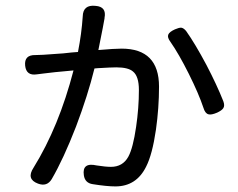

<svg xmlns="http://www.w3.org/2000/svg" viewBox="-20 -628 850 687"><path d="M116 29Q73 13 100 -28Q191 -175 243 -376Q164 -369 136 -365Q124 -364 112 -362Q74 -356 70 -393Q66 -432 107 -431Q112 -431 121.5 -431.5Q131 -432 135 -432Q152 -433 206 -437Q241 -441 259 -442Q272 -508 276 -569Q277 -612 322 -607Q362 -604 354 -564Q354 -563 354 -562Q351 -543 335 -464Q333 -454 332 -449Q390 -454 415 -454Q549 -454 549 -318Q549 -242 538 -164Q525 -75 503 -32Q468 39 393 39Q362 39 312 31Q284 27 280 -1Q273 -48 326 -36Q358 -31 377 -31Q419 -31 439 -67Q456 -98 467 -174Q477 -242 477 -306Q477 -355 456 -372Q439 -387 396 -387Q379 -387 329 -384Q322 -383 318 -383Q294 -286 252 -175Q207 -59 165 13Q148 41 116 29ZM726 -219Q714 -222 708 -242Q691 -293 655.5 -364Q620 -435 590 -478Q578 -494 582 -504Q586 -514 606 -523Q620 -529 628 -529Q637 -528 646 -517Q678 -472 719 -395Q756 -324 779 -266Q785 -250 779 -241Q774 -233 757 -225Q736 -216 726 -219Z"/></svg>

Font: GenSenRounded JP R
Style: Regular
Weight: 400
Version: Version 1.501;PS 1;hotconv 16.6.51;makeotf.lib2.5.65220